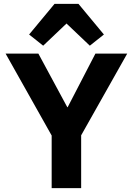

<svg xmlns="http://www.w3.org/2000/svg" viewBox="-20 -976 689 996"><path d="M401 0H248V-273L9 -698H179L329 -420H331L475 -698H640L401 -274ZM263 -956H387L519 -797L446 -739L325 -854L204 -739L131 -797Z"/></svg>

Font: IBM Plex Sans
Style: Regular
Weight: 400
Designer: Mike Abbink, Paul van der Laan, Pieter van Rosmalen
Foundry: Bold Monday
Version: Version 3.201